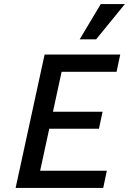

<svg xmlns="http://www.w3.org/2000/svg" viewBox="-20 -927 636 947"><path d="M489 0H57L200 -658H573L555 -573H284L178 -85H507ZM152 -292 170 -376H486L468 -292ZM373 -733 477 -907H596L454 -733Z"/></svg>

Font: Ysabeau Infant SemiBold
Style: Italic
Weight: 600
Italic angle: -12°
Designer: Christian Thalmann (Catharsis Fonts)
Version: Version 2.002; featfreeze: ss01,ss02,lnum